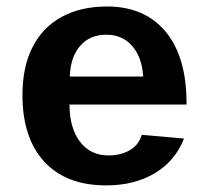

<svg xmlns="http://www.w3.org/2000/svg" viewBox="-20 -558 640 588"><path d="M305.7 9.8Q182.6 9.8 115.7 -62.7Q48.8 -135.3 48.8 -266.6Q48.8 -354.5 80.3 -415Q111.8 -475.6 169.9 -506.8Q228 -538.1 307.6 -538.1Q423.3 -538.1 487.3 -460.9Q551.3 -383.8 551.3 -241.7V-237.8H192.9Q192.9 -166 224.9 -124Q256.8 -82 312.5 -82Q348.6 -82 376.5 -97.4Q404.3 -112.8 414.1 -145L543.5 -133.8Q516.6 -64.9 454.1 -27.6Q391.6 9.8 305.7 9.8ZM305.7 -451.7Q255.4 -451.7 225.6 -417.7Q195.8 -383.8 193.8 -323.7H418.5Q415 -382.3 385 -417Q355 -451.7 305.7 -451.7Z"/></svg>

Font: Liberation Mono
Style: Bold
Weight: 700
Monospace: yes
Designer: Steve Matteson
Foundry: Ascender Corporation
Version: Version 2.1.5